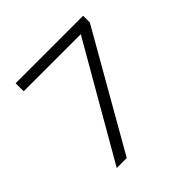

<svg xmlns="http://www.w3.org/2000/svg" viewBox="-179 -867 1030 1030"><g transform="rotate(-45 335.5 -352.5)"><path d="M141 0 533 -680 535 -644H79V-705H591V-654L217 0Z"/></g></svg>

Font: Nunito Sans 10pt SemiExpanded Light
Style: Regular
Weight: 300
Width: 6
Designer: Vernon Adams
Foundry: Vernon Adams
Version: Version 3.101;gftools[0.9.27]